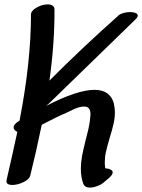

<svg xmlns="http://www.w3.org/2000/svg" viewBox="-20 -867 648 874"><path d="M572 -812Q587 -812 597 -808Q607 -804 607 -796Q607 -789 597 -779L203 -396L190 -385Q332 -458 410 -458Q481 -458 498 -397Q503 -374 503 -356Q503 -330 497 -303.5Q491 -277 480 -242Q467 -197 462 -174.5Q457 -152 457 -126Q457 -117 459 -101Q474 -100 483.5 -95Q493 -90 493 -82Q493 -71 474 -55L449 -34Q441 -27 423 -20Q405 -13 389 -13Q366 -13 359 -31Q348 -61 348 -98Q348 -127 353.5 -156.5Q359 -186 370 -230Q384 -280 389 -316Q392 -343 392 -346Q392 -363 385.5 -372.5Q379 -382 362 -382Q342 -382 314.5 -369Q287 -356 281 -353Q238 -335 170 -299Q145 -177 118 -69Q114 -51 87 -38Q60 -25 36 -25Q22 -25 14.5 -30.5Q7 -36 10 -47Q14 -64 15 -70Q21 -96 35 -157.5Q49 -219 59 -267Q42 -274 42 -287Q42 -302 69 -318Q121 -585 121 -801Q121 -818 146.5 -832.5Q172 -847 197 -847Q211 -847 219.5 -841Q228 -835 228 -824Q229 -672 205 -500Q347 -643 521 -798Q528 -804 542.5 -808Q557 -812 572 -812Z"/></svg>

Font: Sedgwick Ave
Style: Regular
Weight: 400
Designer: Kevin Burke, Pedro Vergani
Foundry: Google, Inc.
Version: Version 1.000